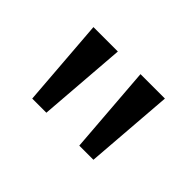

<svg xmlns="http://www.w3.org/2000/svg" viewBox="-60 -849 528 528"><g transform="rotate(45 204.0 -585.0)"><path d="M160 -714 140 -456H85L65 -714ZM343 -714 323 -456H268L248 -714Z"/></g></svg>

Font: Noto Sans Lao
Style: Regular
Weight: 400
Designer: Monotype Design Team
Foundry: Monotype Imaging Inc.
Version: Version 2.003; ttfautohint (v1.8.4.7-5d5b)